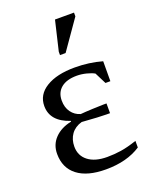

<svg xmlns="http://www.w3.org/2000/svg" viewBox="-135 -781 690 867"><g transform="rotate(-20 210.0 -347.5)"><path d="M391.1 -34.2Q324.2 9.8 223.1 9.8Q133.8 9.8 86.2 -27.1Q38.6 -64 38.6 -131.3Q38.6 -175.8 68.1 -206.3Q97.7 -236.8 147.9 -247.1V-250.5Q58.1 -280.3 58.1 -354Q58.1 -408.7 108.9 -439.9Q159.7 -471.2 246.1 -471.2Q315.4 -471.2 377.4 -453.6L377 -357.9H353.5L325.7 -413.1Q312.5 -420.9 288.8 -427Q265.1 -433.1 242.7 -433.1Q193.8 -433.1 167.2 -411.4Q140.6 -389.6 140.6 -350.6Q140.6 -317.4 157 -294.7Q173.3 -272 200.7 -264.2Q220.2 -266.1 259 -267.8Q297.9 -269.5 310.5 -269.5H326.2V-222.7H310.5Q277.3 -222.7 191.9 -229Q158.2 -219.2 140.6 -194.6Q123 -169.9 123 -135.7Q123 -91.8 156 -66.4Q189 -41 247.1 -41Q280.8 -41 313.5 -45.9Q346.2 -50.8 391.1 -65.9ZM203.6 -546.4V-562.5L237.3 -705.1H328.6V-687L230.5 -546.4Z"/></g></svg>

Font: Liberation Serif
Style: Regular
Weight: 400
Designer: Steve Matteson
Foundry: Ascender Corporation
Version: Version 2.1.5